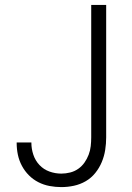

<svg xmlns="http://www.w3.org/2000/svg" viewBox="-20 -755 540 783"><path d="M230 8Q206 8 182 3.5Q158 -1 136.5 -12Q115 -23 98 -40Q81 -57 69.5 -78.5Q58 -100 53 -123.5Q48 -147 48 -171Q48 -172 48 -172.5Q48 -173 48 -174H108Q108 -174 108 -173.5Q108 -173 108 -172Q108 -148 116 -124Q124 -100 141 -82Q158 -64 181.5 -55.5Q205 -47 230 -47Q248 -47 266 -51.5Q284 -56 299 -66.5Q314 -77 324.5 -92Q335 -107 341.5 -124Q348 -141 350 -159Q352 -177 352 -195V-735H413V-195Q413 -169 409 -143.5Q405 -118 395 -94Q385 -70 368.5 -49.5Q352 -29 329.5 -16Q307 -3 281.5 2.5Q256 8 230 8Z"/></svg>

Font: iosevka_custom_sans_ss08 Light
Style: Regular
Weight: 300
Designer: Belleve Invis
Foundry: Belleve Invis
Version: Version 10.3.0; ttfautohint (v1.8.3)